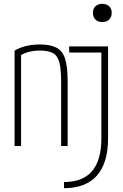

<svg xmlns="http://www.w3.org/2000/svg" viewBox="-20 -762 640 1002"><path d="M56 -498Q111 -530 188 -530Q243 -530 275 -513Q307 -496 320 -454.5Q333 -413 333 -340V0H299V-339Q299 -402 289.5 -437Q280 -472 256 -485Q232 -498 189 -498Q155 -498 129.5 -491Q104 -484 78 -468L90 -490V0H56ZM314 188Q412 188 460.5 131Q509 74 509 -40V-488H341V-520H544V-41Q544 88 486 154Q428 220 314 220ZM514 -647Q491 -647 478 -660Q465 -673 465 -695Q465 -717 478.5 -729.5Q492 -742 514 -742Q536 -742 549.5 -729.5Q563 -717 563 -695Q563 -673 549.5 -660Q536 -647 514 -647Z"/></svg>

Font: M PLUS Code Latin Expanded ExtraLight
Style: Regular
Weight: 250
Width: 7
Designer: Coji Morishita
Foundry: UNDERFOREST DESIGN
Version: Version 1.002; ttfautohint (v1.8.3)